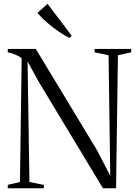

<svg xmlns="http://www.w3.org/2000/svg" viewBox="-20 -1004 730 1024"><path d="M21.5 0V-18L86.5 -33.5L95.5 -690.5Q94.5 -696 81.8 -703Q69 -710 52.2 -716.2Q35.5 -722.5 21.5 -725V-743H171L498.5 -201L568 -66.5L559 -709.5L484.5 -725V-743H679.5V-725L609 -709.5L599 0H529L185.5 -569.5L127 -676.5L137 -33.5L213.5 -18V0ZM350 -802Q330 -811.5 305.5 -827.5Q281 -843.5 256.5 -862.8Q232 -882 211.8 -901.2Q191.5 -920.5 180 -935.5L233.5 -983.5L362.5 -813.5L351 -802Z"/></svg>

Font: Merriweather 144pt Light
Style: Regular
Weight: 300
Version: Version 2.100